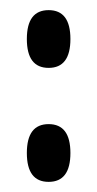

<svg xmlns="http://www.w3.org/2000/svg" viewBox="-20 -434 192 379"><path d="M76 -300Q33 -300 33 -357Q33 -414 76 -414Q119 -414 119 -357Q119 -300 76 -300ZM76 -75Q33 -75 33 -132Q33 -189 76 -189Q119 -189 119 -132Q119 -75 76 -75Z"/></svg>

Font: Medula One
Style: Regular
Weight: 400
Designer: Luciano Vergara
Foundry: Luciano Vergara
Version: Version 1.002